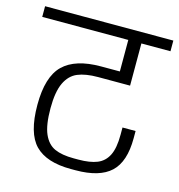

<svg xmlns="http://www.w3.org/2000/svg" viewBox="-103 -717 715 765"><g transform="rotate(15 254.5 -334.0)"><path d="M116 -247Q116 -178 132 -141.5Q148 -105 178 -91.5Q208 -78 257 -78H276Q324 -78 353.5 -90Q383 -102 398 -132Q413 -162 413 -217V-247H467V-217Q467 -120 421 -77Q375 -34 276 -34H257Q156 -34 109 -82Q62 -130 62 -247Q62 -363 112 -411.5Q162 -460 267 -460H345V-590H-10V-634H519V-590H399V-416H267Q216 -416 183.5 -402.5Q151 -389 133.5 -352Q116 -315 116 -247Z"/></g></svg>

Font: Biryani UltraLight
Style: Regular
Weight: 250
Designer: Dan Reynolds and Mathieu Réguer
Foundry: Dan Reynolds and Mathieu Réguer
Version: Version 1.003; ttfautohint (v1.1) -l 5 -r 5 -G 72 -x 0 -D la